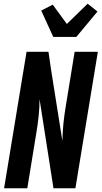

<svg xmlns="http://www.w3.org/2000/svg" viewBox="-20 -1014 547 1034"><path d="M2 0 123 -735H241L255 -639L316 -255Q317 -301 321.5 -347.5Q326 -394 334 -441L382 -735H507L386 0H268L193 -480Q193 -434 188 -387.5Q183 -341 175 -294L127 0ZM267 -815 202 -957 264 -989 340 -885 452 -994 505 -952 391 -815Z"/></svg>

Font: Iosevka Term Curly XBd Obl
Style: Regular
Weight: 800
Italic angle: -9°
Designer: Belleve Invis
Foundry: Belleve Invis
Version: Version 32.3.0